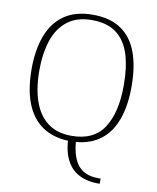

<svg xmlns="http://www.w3.org/2000/svg" viewBox="-100 -802 898 1099"><g transform="rotate(10 349.0 -252.0)"><path d="M542 221Q507 221 472.5 211.5Q438 202 408.5 179.5Q379 157 359 115.5Q339 74 334 10Q243 6 181.5 -37.5Q120 -81 89 -162Q58 -243 58 -359Q58 -470 89 -552.5Q120 -635 185 -680Q250 -725 350 -725Q451 -725 515 -681.5Q579 -638 609 -556Q639 -474 639 -358Q639 -248 610.5 -168Q582 -88 524 -43Q466 2 380 9Q384 56 396 90.5Q408 125 427.5 147Q447 169 475.5 180Q504 191 540 191H556V221ZM349 -21Q478 -21 536 -110Q594 -199 594 -358Q594 -464 570 -539Q546 -614 492.5 -654Q439 -694 350 -694Q263 -694 208 -651Q153 -608 128 -532.5Q103 -457 103 -358Q103 -253 130 -177.5Q157 -102 211 -61.5Q265 -21 349 -21Z"/></g></svg>

Font: Noto Serif Thai ExtraLight
Style: Regular
Weight: 250
Version: Version 2.001